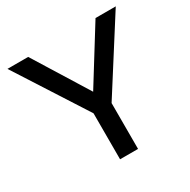

<svg xmlns="http://www.w3.org/2000/svg" viewBox="-161 -873 1018 1027"><g transform="rotate(-30 348.5 -360.0)"><path d="M294 0H405V-283L683 -720H558L350 -385L142 -720H14L294 -284Z"/></g></svg>

Font: Aspekta 500
Style: Regular
Weight: 500
Designer: Ivo Dolenc
Version: Version 2.100